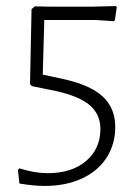

<svg xmlns="http://www.w3.org/2000/svg" viewBox="-20 -608 457 633"><path d="M365 -585 359 -542 355 -538 296 -542H126L121 -362L186 -348Q278 -328 319 -289.5Q360 -251 360 -190Q360 -132 331 -87.5Q302 -43 249 -19Q196 5 128 5Q90 5 44 -3L39 -48L44 -53Q95 -37 137 -37Q216 -37 263.5 -77Q311 -117 311 -183Q311 -231 276 -261Q241 -291 164 -308L85 -324L79 -331L84 -578L95 -587L147 -586H282L361 -588Z"/></svg>

Font: Luna Sans Light
Style: Regular
Weight: 300
Designer: Juan Pablo del Peral
Foundry: Huerta Tipografica
Version: Version 2.001; ttfautohint (v1.5)